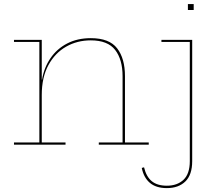

<svg xmlns="http://www.w3.org/2000/svg" viewBox="-20 -724 1099 961"><path d="M189 -11H308V0H50V-11H177V-514H50V-524.5H189ZM593.5 -11V-342Q593.5 -426.5 556.2 -474.2Q519 -522 434 -522Q366.5 -522 311 -490.5Q255.5 -459 222.2 -398Q189 -337 189 -248L183.5 -325.5H190.5Q200.5 -385.5 232.5 -432.5Q264.5 -479.5 315.8 -506.2Q367 -533 434.5 -533Q527 -533 566.2 -482.2Q605.5 -431.5 605.5 -342.5V-11H724.5V0H474.5V-11ZM788 -524.5H942V82.5Q942 151 907.8 184.2Q873.5 217.5 815 217.5Q761.5 217.5 730.5 191.5Q699.5 165.5 689.5 116.5L701 113.5Q712 160 739.5 182.8Q767 205.5 815 205.5Q867 205.5 898.5 175.8Q930 146 930 82.5V-514H788ZM920.5 -703.5H949.5V-674H920.5Z"/></svg>

Font: Hepta Slab ExtraLight Thin
Style: Regular
Weight: 250
Version: Version 1.102